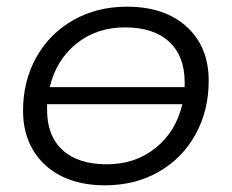

<svg xmlns="http://www.w3.org/2000/svg" viewBox="-20 -550 694 575"><path d="M605 -308Q605 -219 565.5 -147.5Q526 -76 455.5 -35.5Q385 5 294 5Q219 5 164 -22.5Q109 -50 79 -100.5Q49 -151 49 -218Q49 -307 88.5 -378Q128 -449 199 -489.5Q270 -530 360 -530Q473 -530 539 -470Q605 -410 605 -308ZM129 -289H533V-304Q533 -382 486.5 -425Q440 -468 354 -468Q269 -468 208.5 -419Q148 -370 129 -289ZM526 -238H121V-221Q121 -143 167.5 -100.5Q214 -58 300 -58Q385 -58 446 -107Q507 -156 526 -238Z"/></svg>

Font: Montserrat Alternates
Style: Italic
Weight: 400
Italic angle: -11.3°
Designer: Julieta Ulanovsky
Foundry: Julieta Ulanovsky
Version: Version 7.200